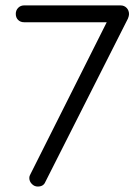

<svg xmlns="http://www.w3.org/2000/svg" viewBox="-20 -681 513 707"><path d="M119.1 5.9Q106.4 5.9 97.2 -3.7Q87.9 -13.2 87.9 -25.9Q87.9 -32.7 91.8 -39.1L373 -599.1H68.8Q55.2 -599.1 46.6 -607.7Q38.1 -616.2 38.1 -629.9Q38.1 -643.1 46.9 -652.1Q55.7 -661.1 68.8 -661.1H423.8Q437.5 -661.1 446.3 -651.9Q455.1 -642.6 455.1 -628.9Q455.1 -622.6 451.2 -612.8L147 -11.2Q140.1 5.9 119.1 5.9Z"/></svg>

Font: Comic Neue
Style: Regular
Weight: 400
Designer: Craig Rozynski
Foundry: Craig Rozynski
Version: Version 2.003;hotconv 1.0.109;makeotfexe 2.5.65596